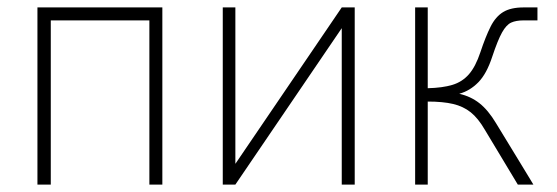

<svg xmlns="http://www.w3.org/2000/svg" viewBox="-20 -498 1503 518"><path d="M81 0V-478H418V0H383V-443H117V0Z M581 0V-478H615V-56L902 -478H937V0H902V-422L615 0Z M1100 0V-478H1134V-260Q1174 -261 1200.5 -269Q1227 -277 1245 -297.5Q1263 -318 1276 -357Q1290 -399 1303.5 -426Q1317 -453 1337.5 -465.5Q1358 -478 1393 -478H1430V-443H1393Q1372 -443 1359 -437Q1346 -431 1334.5 -410.5Q1323 -390 1308 -345Q1293 -299 1270.5 -276Q1248 -253 1219 -245Q1250 -238 1273.5 -219.5Q1297 -201 1318 -166Q1357 -102 1379 -66Q1401 -30 1410 -15Q1419 0 1419 0H1377L1288 -148Q1270 -179 1250 -195Q1230 -211 1202.5 -217.5Q1175 -224 1134 -224V0Z"/></svg>

Font: Zen Kaku Gothic Antique Light
Style: Regular
Weight: 300
Designer: Yoshimichi Ohira
Foundry: Positype
Version: Version 1.001